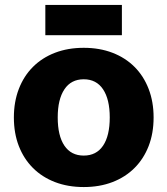

<svg xmlns="http://www.w3.org/2000/svg" viewBox="-20 -743 676 775"><path d="M318 12Q254 12 202 -8Q150 -28 113 -65Q76 -102 56 -153.5Q36 -205 36 -269Q36 -332 56 -384Q76 -436 113 -473Q150 -510 202 -530Q254 -550 318 -550Q382 -550 434 -530Q486 -510 523 -473Q560 -436 580 -384Q600 -332 600 -269Q600 -205 580 -153.5Q560 -102 523 -65Q486 -28 434 -8Q382 12 318 12ZM318 -115Q369 -115 396 -155Q423 -195 423 -269Q423 -342 396 -382.5Q369 -423 318 -423Q267 -423 240 -382.5Q213 -342 213 -269Q213 -195 240 -155Q267 -115 318 -115ZM163 -601V-723H472V-601Z"/></svg>

Font: Geist ExtBd
Style: Regular
Weight: 400
Designer: Basement.studio, Andrés Briganti, Mateo Zaragoza
Foundry: Basement.studio, Vercel, Andrés Briganti, Guido Ferreyra, Mateo Zaragoza
Version: Version 1.401